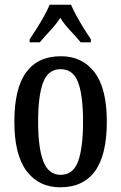

<svg xmlns="http://www.w3.org/2000/svg" viewBox="-20 -786 515 816"><path d="M236 10Q145 10 93 -59Q41 -128 41 -269Q41 -410 91 -478.5Q141 -547 239 -547Q330 -547 382 -478.5Q434 -410 434 -269Q434 -128 384 -59Q334 10 236 10ZM238 -43Q291 -43 312 -100.5Q333 -158 333 -269Q333 -380 312 -436Q291 -492 237 -492Q185 -492 163.5 -436Q142 -380 142 -269Q142 -158 164 -100.5Q186 -43 238 -43ZM106 -619Q119 -638 135.5 -664Q152 -690 167 -717Q182 -744 191 -766H282Q291 -744 306 -717Q321 -690 337 -664Q353 -638 366 -619V-606H323Q304 -629 279 -655.5Q254 -682 236 -710Q218 -682 193.5 -656Q169 -630 149 -606H106Z"/></svg>

Font: Noto Serif Myanmar ExtraCondensed Medium
Style: Regular
Weight: 500
Width: 2
Designer: Ben Mitchell and the Monotype Design Team
Foundry: Monotype Imaging Inc.
Version: Version 2.106; ttfautohint (v1.8.4.7-5d5b)